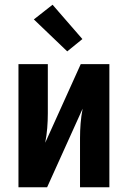

<svg xmlns="http://www.w3.org/2000/svg" viewBox="-20 -791 540 811"><path d="M58 0V-520H182V-312Q182 -281 179.5 -250Q177 -219 171 -188L321 -520H442V0H318V-208Q318 -239 320.5 -270Q323 -301 329 -332L179 0ZM264 -574 123 -709 202 -771 328 -626Z"/></svg>

Font: Iosevka Extrabold
Style: Regular
Weight: 800
Monospace: yes
Designer: Belleve Invis
Foundry: Belleve Invis
Version: Version 32.5.0; ttfautohint (v1.8.4)